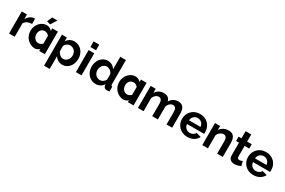

<svg xmlns="http://www.w3.org/2000/svg" viewBox="150 -2235 5863 3953"><g transform="rotate(30 3081.5 -258.5)"><path d="M373 -408Q312 -407 264 -384.5Q216 -362 195 -317V0H61V-524H184V-412Q198 -439 217 -460.5Q236 -482 258 -498Q280 -514 302.5 -522.5Q325 -531 346 -531Q357 -531 362.5 -531Q368 -531 373 -530Z M668 2Q625 2 572 -20Q525 -40 489 -80Q462 -109 448 -136Q427 -175 420 -211Q414 -241 414 -273Q414 -275 414 -278Q414 -280 414 -283Q414 -328 434 -377Q453 -427 487.5 -464Q522 -501 570 -522Q607 -538 654 -538Q687 -538 719 -523Q751 -508 771 -485L778 -477V-537H912V0H778V-45Q766 -35 761 -31Q713 2 668 2ZM556 -242Q562 -217 567 -206Q575 -188 597 -164Q611 -148 634 -137Q651 -130 679 -128Q692 -127 709 -132Q728 -137 740 -145Q764 -160 777 -170L778 -171V-361L777 -363Q765 -375 748 -388H747V-389Q737 -398 721 -404Q697 -413 675 -413Q673 -413 671 -413L630 -404Q610 -394 593 -378Q578 -365 566 -338.5Q554 -312 554 -284Q554 -279 554 -274Q553 -262 556 -247Q556 -247 556 -245ZM698 -585 612 -611 666 -730H791Z M1330 10Q1268 10 1222 -17.5Q1176 -45 1150 -92V213H1016V-524H1133V-434Q1162 -480 1208 -506.5Q1254 -533 1314 -533Q1367 -533 1412 -511.5Q1457 -490 1489.5 -453.5Q1522 -417 1540.5 -367.5Q1559 -318 1559 -263Q1559 -206 1542 -156Q1525 -106 1494.5 -69Q1464 -32 1422 -11Q1380 10 1330 10ZM1285 -104Q1315 -104 1340.5 -117Q1366 -130 1384 -152Q1402 -174 1412 -203Q1422 -232 1422 -263Q1422 -296 1411 -324.5Q1400 -353 1380.5 -374Q1361 -395 1334.5 -407Q1308 -419 1277 -419Q1258 -419 1238 -412.5Q1218 -406 1201 -394Q1184 -382 1170.5 -366Q1157 -350 1150 -331V-208Q1168 -163 1205 -133.5Q1242 -104 1285 -104Z M1650 0V-524H1784V0ZM1650 -597V-730H1784V-597Z M2122 10Q2068 10 2022 -11Q1976 -32 1943 -69Q1910 -106 1891.5 -155.5Q1873 -205 1873 -262Q1873 -319 1890.5 -368Q1908 -417 1939 -454Q1970 -491 2013 -512Q2056 -533 2107 -533Q2165 -533 2211.5 -505Q2258 -477 2284 -432V-730H2418V-154Q2418 -133 2425 -124Q2432 -115 2449 -114V0Q2414 7 2392 7Q2356 7 2333 -11Q2310 -29 2307 -58L2304 -91Q2275 -41 2225.5 -15.5Q2176 10 2122 10ZM2157 -104Q2176 -104 2196 -110.5Q2216 -117 2233 -129Q2250 -141 2263.5 -157Q2277 -173 2284 -192V-317Q2276 -339 2261.5 -357.5Q2247 -376 2228.5 -389.5Q2210 -403 2189.5 -411Q2169 -419 2149 -419Q2119 -419 2093.5 -406Q2068 -393 2050 -370.5Q2032 -348 2022 -319Q2012 -290 2012 -259Q2012 -226 2023 -198Q2034 -170 2053 -149Q2072 -128 2098.5 -116Q2125 -104 2157 -104Z M2777 2Q2734 2 2681 -20Q2634 -40 2598 -80Q2571 -109 2557 -136Q2536 -175 2529 -211Q2523 -241 2523 -273Q2523 -275 2523 -278Q2523 -280 2523 -283Q2523 -328 2543 -377Q2562 -427 2596.5 -464Q2631 -501 2679 -522Q2716 -538 2763 -538Q2796 -538 2828 -523Q2860 -508 2880 -485L2887 -477V-537H3021V0H2887V-45Q2875 -35 2870 -31Q2822 2 2777 2ZM2665 -242Q2671 -217 2676 -206Q2684 -188 2706 -164Q2720 -148 2743 -137Q2760 -130 2788 -128Q2801 -127 2818 -132Q2837 -137 2849 -145Q2873 -160 2886 -170L2887 -171V-361L2886 -363Q2874 -375 2857 -388H2856V-389Q2846 -398 2830 -404Q2806 -413 2784 -413Q2782 -413 2780 -413L2739 -404Q2719 -394 2702 -378Q2687 -365 2675 -338.5Q2663 -312 2663 -284Q2663 -279 2663 -274Q2662 -262 2665 -247Q2665 -247 2665 -245Z M3939 0H3805V-294Q3805 -357 3783.5 -386Q3762 -415 3724 -415Q3684 -415 3649 -384.5Q3614 -354 3599 -305V0H3465V-294Q3465 -357 3443.5 -386Q3422 -415 3384 -415Q3345 -415 3309.5 -385Q3274 -355 3259 -306V0H3125V-524H3246V-427Q3275 -478 3325.5 -505.5Q3376 -533 3441 -533Q3507 -533 3543 -501Q3579 -469 3589 -422Q3621 -476 3670 -504.5Q3719 -533 3782 -533Q3830 -533 3861 -515Q3892 -497 3909 -468Q3926 -439 3932.5 -402Q3939 -365 3939 -327Z M4299 10Q4236 10 4185 -11.5Q4134 -33 4098 -70Q4062 -107 4042.5 -156Q4023 -205 4023 -259Q4023 -315 4042 -364.5Q4061 -414 4097 -451.5Q4133 -489 4184.5 -511Q4236 -533 4300 -533Q4364 -533 4414.5 -511Q4465 -489 4500.5 -452Q4536 -415 4554.5 -366Q4573 -317 4573 -264Q4573 -251 4572.5 -239Q4572 -227 4570 -219H4165Q4168 -188 4180 -164Q4192 -140 4211 -123Q4230 -106 4254 -97Q4278 -88 4304 -88Q4344 -88 4379.5 -107.5Q4415 -127 4428 -159L4543 -127Q4514 -67 4450.5 -28.5Q4387 10 4299 10ZM4435 -306Q4430 -365 4391.5 -400.5Q4353 -436 4298 -436Q4271 -436 4247.5 -426.5Q4224 -417 4206 -400Q4188 -383 4176.5 -359Q4165 -335 4163 -306Z M5142 0H5008V-294Q5008 -357 4986 -386Q4964 -415 4925 -415Q4905 -415 4884 -407Q4863 -399 4844.5 -384.5Q4826 -370 4811 -350Q4796 -330 4789 -306V0H4655V-524H4776V-427Q4805 -477 4860 -505Q4915 -533 4984 -533Q5033 -533 5064 -515Q5095 -497 5112 -468Q5129 -439 5135.5 -402Q5142 -365 5142 -327Z M5568 -27Q5541 -15 5502 -3Q5463 9 5420 9Q5392 9 5367.5 2Q5343 -5 5324.5 -20.5Q5306 -36 5295 -60.5Q5284 -85 5284 -120V-421H5215V-524H5284V-694H5418V-524H5528V-421H5418V-165Q5418 -137 5432.5 -125.5Q5447 -114 5468 -114Q5489 -114 5509 -121Q5529 -128 5541 -133Z M5868 10Q5805 10 5754 -11.5Q5703 -33 5667 -70Q5631 -107 5611.5 -156Q5592 -205 5592 -259Q5592 -315 5611 -364.5Q5630 -414 5666 -451.5Q5702 -489 5753.5 -511Q5805 -533 5869 -533Q5933 -533 5983.5 -511Q6034 -489 6069.5 -452Q6105 -415 6123.5 -366Q6142 -317 6142 -264Q6142 -251 6141.5 -239Q6141 -227 6139 -219H5734Q5737 -188 5749 -164Q5761 -140 5780 -123Q5799 -106 5823 -97Q5847 -88 5873 -88Q5913 -88 5948.5 -107.5Q5984 -127 5997 -159L6112 -127Q6083 -67 6019.5 -28.5Q5956 10 5868 10ZM6004 -306Q5999 -365 5960.5 -400.5Q5922 -436 5867 -436Q5840 -436 5816.5 -426.5Q5793 -417 5775 -400Q5757 -383 5745.5 -359Q5734 -335 5732 -306Z"/></g></svg>

Font: Oxford Sans
Style: Bold
Weight: 700
Designer: Matt McInerney, Pablo Impallari, Rodrigo Fuenzalida
Foundry: Matt McInerney, Pablo Impallari, Rodrigo Fuenzalida
Version: Version 3.000g; ttfautohint (v1.5) -l 8 -r 28 -G 28 -x 14 -D